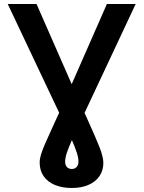

<svg xmlns="http://www.w3.org/2000/svg" viewBox="-20 -727 716 957"><path d="M162.1 -707 337.4 -307.6 512.7 -707H656.2L401.4 -164.1L408.2 -149.4Q457 -42 476.1 6.8Q495.1 55.7 495.1 85Q495.1 122.6 475.8 150.9Q456.5 179.2 420.9 194.6Q385.3 210 337.9 210Q289.6 210 253.4 194.8Q217.3 179.7 197.5 151.1Q177.7 122.6 177.7 83Q177.7 65.4 184.3 43.5Q190.9 21.5 204.3 -9.5Q217.8 -40.5 251 -113.3Q258.3 -127.9 274.9 -165L18.6 -707ZM337.9 115.2Q353 115.2 362.1 105.2Q371.1 95.2 371.1 79.1Q371.1 60.1 363 34.7Q355 9.3 338.4 -28.8Q321.3 9.8 313 35.2Q304.7 60.5 304.7 79.1Q304.7 95.7 313.5 105.5Q322.3 115.2 337.9 115.2Z"/></svg>

Font: Pretendard GOV SemiBold
Style: Regular
Weight: 600
Designer: Base glyphs from Inter by Rasmus Andersson; Hangeul glyphs from Noto Sans CJK(Source Han Sans) by Jang Soo-young and Kan
Foundry: Kil Hyung-jin
Version: Version 1.309